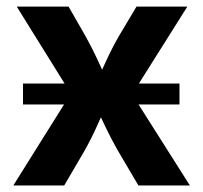

<svg xmlns="http://www.w3.org/2000/svg" viewBox="-20 -566 620 586"><path d="M50.2 -247.2V-311.1H527.8V-247.2ZM20.7 0 231.8 -337.2 231.6 -223.4 31.1 -545.9H189.3L238.7 -459.7Q262.2 -417.6 281.1 -376.2Q299.9 -334.8 319.1 -296H263.5Q283.7 -334.5 302.2 -376.1Q320.7 -417.6 345.2 -459.7L396.6 -545.9H551.8L347.7 -221.8V-334.2L559.5 0H402.4L341.8 -102.8Q317.8 -144.7 298.4 -186.1Q279.1 -227.5 259.3 -265.6H315.2Q296.3 -227.5 278.1 -186.1Q260 -144.7 236.2 -102.8L176 0Z"/></svg>

Font: Inter Variable LoSnoCo
Style: Regular
Weight: 400
Designer: Rasmus Andersson
Foundry: rsms
Version: Version 4.000;git-a52131595; featfreeze: case,dlig,ss01,ss02